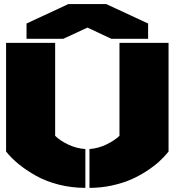

<svg xmlns="http://www.w3.org/2000/svg" viewBox="-20 -910 855 940"><path d="M9.8 -168V-700.2H250V-245.1Q272.9 -222.2 312.7 -202.9Q352.5 -183.6 397.9 -180.2V9.8Q330.1 9.8 267.1 -6.3Q204.1 -22.5 155.8 -49.8Q107.4 -77.1 71.5 -106.4Q35.6 -135.7 9.8 -168ZM109.9 -720.2V-794.9L314.9 -890.1H500L705.1 -794.9V-720.2H524.9L408.2 -774.9L290 -720.2ZM418 9.8V-180.2Q461.9 -183.6 501.5 -202.9Q541 -222.2 564.9 -245.1V-700.2H805.2V-168Q785.2 -142.6 759 -118.9Q732.9 -95.2 696 -71.3Q659.2 -47.4 618.2 -29.8Q577.1 -12.2 524.9 -1.2Q472.7 9.8 418 9.8Z"/></svg>

Font: Nastup Basic
Style: Regular
Weight: 400
Designer: Maksym Kobuzan
Foundry: Zakznak
Version: Version 1.020;FEAKit 1.0